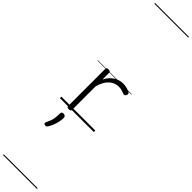

<svg xmlns="http://www.w3.org/2000/svg" viewBox="-678 -1158 1807 1807"><g transform="rotate(45 225.5 -255.0)"><path d="M132 15Q119 15 113 10.5Q107 6 107 -4V-496Q107 -506 113 -510.5Q119 -515 132 -515Q146 -515 152.5 -510.5Q159 -506 159 -496V-407Q174 -438 193.5 -459Q213 -480 235 -493.5Q257 -507 280 -513Q303 -519 324 -519Q352 -519 378 -511.5Q404 -504 418 -495Q426 -490 427.5 -483Q429 -476 422 -463Q417 -453 410 -450.5Q403 -448 394 -451Q381 -456 360.5 -462.5Q340 -469 316 -469Q291 -469 267.5 -460Q244 -451 223 -432.5Q202 -414 186 -385Q170 -356 159 -316V-4Q159 6 152.5 10.5Q146 15 132 15ZM77 278Q66 274 64.5 267.5Q63 261 70 248Q82 223 89 203Q96 183 99 160Q102 137 102 102Q102 91 108 84.5Q114 78 127 78Q142 78 149.5 86Q157 94 157 106Q157 133 151 161Q145 189 134.5 215.5Q124 242 109 266Q102 276 95 279.5Q88 283 77 278ZM0 747H451V757H0ZM0 -20H451V0H0ZM0 -505H451V-500H0ZM0 -1267H451V-1257H0Z"/></g></svg>

Font: Playwrite VN Guides
Style: Regular
Weight: 400
Designer: Veronika Burian, José Scaglione
Foundry: TypeTogether
Version: Version 1.003